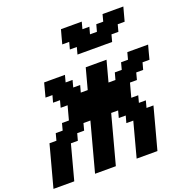

<svg xmlns="http://www.w3.org/2000/svg" viewBox="-204 -1438 1580 1627"><g transform="rotate(-20 586.0 -625.0)"><path d="M750 0H937.5Q954.6 -62.5 988 -187.5Q1021.5 -312.5 1038.1 -375H975.6L992.2 -437.5H929.7L946.3 -500H883.8Q889.2 -520.5 900.4 -562.3Q911.6 -604 917.5 -625H980L996.6 -687.5H1059.1L1076.2 -750H1138.7Q1144 -770.5 1155 -812.5Q1166 -854.5 1171.9 -875H984.4L967.8 -812.5H905.3L888.7 -750H826.2L809.1 -687.5H746.6L796.9 -875H609.4L559.1 -687.5H496.6L513.7 -750H451.2L467.8 -812.5H405.3L421.9 -875H234.4Q229 -854 217.8 -812.5Q206.5 -771 201.2 -750H263.7L246.6 -687.5H309.1L292.5 -625H355Q349.1 -604 337.9 -562.3Q326.7 -520.5 321.3 -500H258.8L242.2 -437.5H179.7L163.1 -375H100.6Q84 -312.5 50.3 -187.5Q16.6 -62.5 0 0H187.5L271 -312.5H333.5L350.6 -375H413.1L429.7 -437.5H492.2L375 0H562.5L679.7 -437.5H742.2L725.6 -375H788.1L771 -312.5H833.5ZM580.6 -1000H893.1L909.7 -1062.5H972.2L988.8 -1125H1051.3Q1056.6 -1146 1068.1 -1187.5Q1079.6 -1229 1085 -1250H897.5L880.9 -1187.5H818.4L801.3 -1125H738.8L755.9 -1187.5H693.4L710 -1250H522.5Q516.6 -1229 505.4 -1187.5Q494.1 -1146 488.8 -1125H551.3L534.7 -1062.5H597.2Z"/></g></svg>

Font: Faithful 32x
Style: SemiboldOblique
Weight: 400
Foundry: Faithful Resource Pack
Version: Version 1.0; January 27, 2023